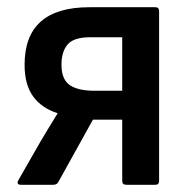

<svg xmlns="http://www.w3.org/2000/svg" viewBox="-20 -511 524 531"><path d="M38 0Q24 0 31 -13L94 -123Q105 -141 116 -159.5Q127 -178 139 -197V-198Q95 -212 71.5 -244.5Q48 -277 48 -332Q48 -491 227 -491H410Q420 -491 420 -480V-11Q420 0 410 0H329Q318 0 318 -11V-180H237L142 -9Q138 0 128 0ZM242 -260H318V-408H230Q184 -408 167 -388Q150 -368 150 -332Q150 -292 172.5 -276Q195 -260 242 -260Z"/></svg>

Font: Sofia Sans Extra Cond
Style: Bold
Weight: 700
Width: 1
Designer: Botio Nikoltchev, Ani Petrova
Foundry: lettersoup
Version: Version 4.100; ttfautohint (v1.8.3)